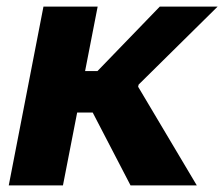

<svg xmlns="http://www.w3.org/2000/svg" viewBox="-20 -561 678 581"><path d="M170.5 0 213.5 -220.5H260.5L375 0H575.5L398 -298.5L399.5 -305L638.5 -541H463.5L275 -346H237.5L275.5 -541H111.5L6.5 0Z"/></svg>

Font: Monaspace Neon ExtraBold
Style: Italic
Weight: 800
Italic angle: -11°
Designer: Riley Cran & the Lettermatic Team
Foundry: Lettermatic
Version: Version 1.200 (Monaspace Neon)